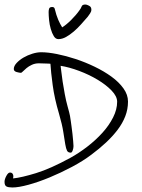

<svg xmlns="http://www.w3.org/2000/svg" viewBox="-162 -749 630 849"><path d="M404 -300Q404 -266 392 -235Q380 -204 358 -175Q336 -146 306.5 -118.5Q277 -91 242 -65Q205 -37 156 -11Q107 15 57.5 35.5Q8 56 -36 68Q-80 80 -107 80Q-125 80 -133.5 75.5Q-142 71 -142 55Q-142 44 -134 29Q-126 14 -118 14Q-110 14 -106.5 19Q-103 24 -103 30Q-103 33 -103.5 35Q-104 37 -104 38V40Q-66 36 -2.5 16.5Q61 -3 149 -51Q187 -72 224 -100.5Q261 -129 290.5 -161.5Q320 -194 338 -229.5Q356 -265 356 -299Q356 -323 331.5 -348.5Q307 -374 269.5 -396.5Q232 -419 188 -435.5Q144 -452 106 -458Q107 -453 109 -433.5Q111 -414 115 -388Q119 -362 124.5 -332.5Q130 -303 137 -278Q145 -250 147.5 -236.5Q150 -223 151 -214Q152 -204 154.5 -188.5Q157 -173 158.5 -156.5Q160 -140 161.5 -125.5Q163 -111 163 -103Q163 -94 159.5 -84Q156 -74 151 -74Q139 -74 134.5 -82.5Q130 -91 126.5 -111.5Q123 -132 118 -165Q113 -198 99 -246Q79 -313 71 -372.5Q63 -432 61 -467Q61 -467 56.5 -467.5Q52 -468 44.5 -468Q37 -468 27.5 -468.5Q18 -469 10 -469Q-7 -469 -21 -462.5Q-35 -456 -44.5 -448Q-54 -440 -60.5 -433.5Q-67 -427 -69 -427Q-76 -427 -88.5 -430.5Q-101 -434 -101 -444Q-101 -457 -88.5 -470.5Q-76 -484 -58 -494.5Q-40 -505 -19 -511.5Q2 -518 20 -518Q50 -518 90 -510Q130 -502 172.5 -488Q215 -474 256.5 -454Q298 -434 331 -410Q364 -386 384 -358Q404 -330 404 -300ZM237 -720Q242 -715 242 -706Q242 -698 236.5 -690Q231 -682 226 -675Q212 -659 196.5 -641.5Q181 -624 164 -609.5Q147 -595 130 -585.5Q113 -576 96 -576Q84 -576 76 -589Q68 -602 62.5 -621Q57 -640 55 -660.5Q53 -681 53 -696Q53 -705 55.5 -711.5Q58 -718 69 -718Q78 -718 80 -710Q87 -681 95.5 -661.5Q104 -642 113 -628Q121 -633 131.5 -641.5Q142 -650 152.5 -660.5Q163 -671 172.5 -682Q182 -693 189 -703Q196 -712 199 -720.5Q202 -729 215 -729Q221 -729 228 -725.5Q235 -722 237 -720Z"/></svg>

Font: Reenie Beanie
Style: Regular
Weight: 500
Designer: James Grieshaber
Foundry: James Grieshaber
Version: Version 1.000